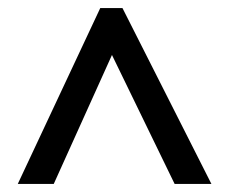

<svg xmlns="http://www.w3.org/2000/svg" viewBox="-20 -737 566 475"><path d="M24 -282H113L257 -601L412 -282H503L283 -717H228Z"/></svg>

Font: Noto Sans Khmer SemiCondensed Medium
Style: Regular
Weight: 500
Width: 4
Designer: Danh Hong and the Monotype Design Team
Foundry: Monotype Imaging Inc.
Version: Version 2.004